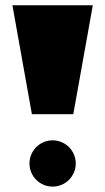

<svg xmlns="http://www.w3.org/2000/svg" viewBox="-20 -692 391 712"><path d="M251.8 -268.5 324.2 -672.4H26L98.3 -268.5ZM89.3 -85.8C89.3 -38.4 127.7 0 175.1 0C222.5 0 260.9 -38.4 260.9 -85.8C260.9 -133.2 222.5 -171.6 175.1 -171.6C127.7 -171.6 89.3 -133.2 89.3 -85.8Z"/></svg>

Font: JUMBOTRON
Style: Regular
Weight: 400
Designer: Ian Langley
Foundry: Ian Langley
Version: Version 1.005;Fontself Maker 3.5.8